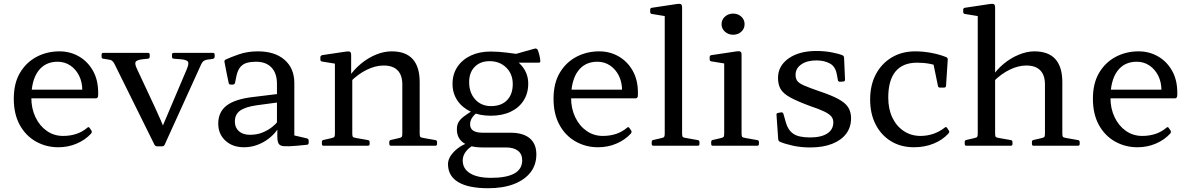

<svg xmlns="http://www.w3.org/2000/svg" viewBox="-20 -772 6298 1017"><path d="M289 8Q224 8 170 -22.5Q116 -53 84.5 -110.5Q53 -168 53 -249Q53 -331 86 -386.5Q119 -442 174 -471Q229 -500 295 -500Q351 -500 397.5 -473.5Q444 -447 472 -398Q500 -349 500 -281Q500 -277 500 -271Q500 -265 499 -260Q496 -251 487 -251H132V-297H439L416 -275Q416 -280 416 -284.5Q416 -289 416 -293Q416 -337 399 -371Q382 -405 352.5 -425Q323 -445 285 -445Q219 -445 182.5 -395.5Q146 -346 146 -254Q146 -197 168 -151Q190 -105 228 -78.5Q266 -52 314 -52Q392 -52 443 -96Q450 -102 455 -94L464 -81Q469 -74 463 -65Q432 -31 386.5 -11.5Q341 8 289 8Z M811 3Q803 3 798 -6L586 -434Q581 -445 573 -450.5Q565 -456 552 -457L527 -461Q518 -462 518 -472V-483Q518 -492 528 -492H764Q773 -492 773 -482V-471Q773 -462 763 -461L734 -458Q703 -454 698 -443.5Q693 -433 706 -406L799 -207Q816 -171 831 -136Q846 -101 861 -65L805 -18L970 -407Q982 -436 975.5 -445.5Q969 -455 939 -458L900 -461Q891 -462 891 -472V-483Q891 -492 901 -492H1108Q1117 -492 1117 -482V-471Q1117 -463 1107 -460L1077 -456Q1065 -454 1057.5 -448Q1050 -442 1045 -430L852 -5Q848 3 838 3Z M1272 8Q1212 8 1174 -27Q1136 -62 1136 -117Q1136 -179 1180.5 -213Q1225 -247 1319 -258L1458 -275L1456 -230L1337 -214Q1277 -205 1250.5 -185Q1224 -165 1224 -128Q1224 -96 1245.5 -77Q1267 -58 1304 -58Q1342 -58 1371.5 -70.5Q1401 -83 1421 -99Q1441 -115 1449 -126L1461 -113Q1458 -97 1442.5 -76.5Q1427 -56 1401.5 -36.5Q1376 -17 1343 -4.5Q1310 8 1272 8ZM1447 -328Q1447 -384 1418 -414.5Q1389 -445 1336 -445Q1310 -445 1289 -439.5Q1268 -434 1253.5 -417.5Q1239 -401 1232 -368L1225 -333Q1222 -324 1213 -324H1202Q1192 -324 1191 -334Q1185 -362 1179.5 -389.5Q1174 -417 1169 -444Q1167 -452 1176 -457Q1202 -469 1246.5 -484.5Q1291 -500 1346 -500Q1436 -500 1487.5 -455Q1539 -410 1539 -332V-162H1447ZM1539 -162V-28L1520 -59L1606 -39Q1615 -36 1615 -27V-15Q1615 -6 1605 -5L1552 0Q1507 4 1485 2.5Q1463 1 1456 -11Q1449 -23 1449 -48V-99L1447 -107V-162Z M2111 -325Q2111 -374 2086 -399.5Q2061 -425 2012 -425Q1969 -425 1923 -402.5Q1877 -380 1837 -340L1828 -364Q1855 -404 1892 -434.5Q1929 -465 1971 -482.5Q2013 -500 2055 -500Q2129 -500 2166 -459Q2203 -418 2203 -337V0H2111ZM1754 0V-316H1846V0ZM1694 0Q1685 0 1685 -10V-20Q1685 -30 1695 -31L1734 -40Q1748 -43 1751 -47Q1754 -51 1754 -65V-180H1846V-64Q1846 -51 1849.5 -47Q1853 -43 1867 -41L1929 -30Q1938 -29 1938 -19V-9Q1938 0 1928 0ZM2051 0Q2042 0 2042 -10V-20Q2042 -30 2052 -31L2091 -40Q2105 -43 2108 -47Q2111 -51 2111 -65V-180H2203V-64Q2203 -51 2206.5 -47Q2210 -43 2224 -41L2286 -30Q2295 -29 2295 -19V-9Q2295 0 2285 0ZM1754 -316V-462L1772 -432L1686 -446Q1677 -447 1677 -457V-469Q1677 -477 1687 -480L1814 -499Q1828 -501 1834 -497.5Q1840 -494 1840 -481V-382L1846 -365V-316Z M2566 225Q2461 225 2407 192.5Q2353 160 2353 97Q2353 75 2367 53.5Q2381 32 2405 13.5Q2429 -5 2459 -15L2489 -4Q2461 12 2446 33Q2431 54 2431 78Q2431 122 2470 146Q2509 170 2581 170Q2746 170 2746 77Q2746 44 2723.5 26.5Q2701 9 2660 9H2538Q2470 9 2435 -15.5Q2400 -40 2400 -87Q2400 -108 2408 -123.5Q2416 -139 2437.5 -155.5Q2459 -172 2497 -194L2525 -188Q2497 -171 2483.5 -152.5Q2470 -134 2470 -114Q2470 -91 2486.5 -80Q2503 -69 2537 -69H2684Q2751 -69 2786 -39.5Q2821 -10 2821 46Q2821 101 2790 141Q2759 181 2702 203Q2645 225 2566 225ZM2581 -210Q2635 -210 2665.5 -241Q2696 -272 2696 -327Q2696 -380 2661.5 -414Q2627 -448 2573 -448Q2524 -448 2494.5 -418Q2465 -388 2465 -337Q2465 -281 2497 -245.5Q2529 -210 2581 -210ZM2666 -476Q2719 -456 2748.5 -417.5Q2778 -379 2778 -329Q2778 -278 2753.5 -239.5Q2729 -201 2684.5 -180Q2640 -159 2579 -159Q2519 -159 2473.5 -180.5Q2428 -202 2402.5 -240Q2377 -278 2377 -328Q2377 -379 2402.5 -417.5Q2428 -456 2473.5 -477.5Q2519 -499 2579 -499Q2621 -499 2666.5 -493Q2712 -487 2764 -480L2704 -484L2814 -515Q2823 -516 2828 -508Q2833 -496 2837 -480Q2841 -464 2842 -449Q2843 -440 2833 -440H2665Z M3148 8Q3083 8 3029 -22.5Q2975 -53 2943.5 -110.5Q2912 -168 2912 -249Q2912 -331 2945 -386.5Q2978 -442 3033 -471Q3088 -500 3154 -500Q3210 -500 3256.5 -473.5Q3303 -447 3331 -398Q3359 -349 3359 -281Q3359 -277 3359 -271Q3359 -265 3358 -260Q3355 -251 3346 -251H2991V-297H3298L3275 -275Q3275 -280 3275 -284.5Q3275 -289 3275 -293Q3275 -337 3258 -371Q3241 -405 3211.5 -425Q3182 -445 3144 -445Q3078 -445 3041.5 -395.5Q3005 -346 3005 -254Q3005 -197 3027 -151Q3049 -105 3087 -78.5Q3125 -52 3173 -52Q3251 -52 3302 -96Q3309 -102 3314 -94L3323 -81Q3328 -74 3322 -65Q3291 -31 3245.5 -11.5Q3200 8 3148 8Z M3501 0V-569H3593V0ZM3441 0Q3432 0 3432 -10V-20Q3432 -30 3442 -31L3481 -40Q3495 -43 3498 -47Q3501 -51 3501 -65V-180H3593V-64Q3593 -51 3596.5 -47Q3600 -43 3614 -41L3676 -30Q3685 -29 3685 -19V-9Q3685 0 3675 0ZM3501 -568V-714L3519 -684L3433 -698Q3424 -699 3424 -709V-721Q3424 -730 3434 -731L3567 -751Q3581 -753 3587 -749.5Q3593 -746 3593 -733V-568Z M3863 -588Q3838 -588 3820 -604Q3802 -620 3802 -644Q3802 -668 3820 -684Q3838 -700 3863 -700Q3889 -700 3906.5 -684Q3924 -668 3924 -644Q3924 -620 3906.5 -604Q3889 -588 3863 -588ZM3816 0V-317H3908V0ZM3756 0Q3747 0 3747 -10V-20Q3747 -30 3757 -31L3796 -40Q3810 -43 3813 -47Q3816 -51 3816 -65V-180H3908V-64Q3908 -51 3911.5 -47Q3915 -43 3929 -41L3991 -30Q4000 -29 4000 -19V-9Q4000 0 3990 0ZM3816 -317V-463L3834 -433L3748 -447Q3739 -448 3739 -458V-470Q3739 -479 3749 -480L3882 -500Q3896 -502 3902 -498.5Q3908 -495 3908 -482V-317Z M4322 -288Q4385 -267 4421.5 -247Q4458 -227 4473 -203Q4488 -179 4488 -146Q4488 -98 4462 -63.5Q4436 -29 4387.5 -10Q4339 9 4272 9Q4221 9 4179 -0.5Q4137 -10 4111 -21Q4103 -25 4102 -35L4093 -164Q4092 -173 4102 -174L4118 -177Q4127 -178 4130 -168L4143 -122Q4154 -83 4182 -63.5Q4210 -44 4271 -44Q4330 -44 4362 -65Q4394 -86 4394 -124Q4394 -142 4383.5 -155Q4373 -168 4346.5 -181Q4320 -194 4272 -210Q4204 -235 4166.5 -255.5Q4129 -276 4115 -300Q4101 -324 4101 -359Q4101 -423 4157 -462.5Q4213 -502 4304 -502Q4348 -502 4386.5 -494.5Q4425 -487 4443 -479Q4451 -475 4451 -465L4456 -350Q4456 -341 4446 -340L4429 -339Q4419 -339 4418 -349L4412 -381Q4404 -421 4374.5 -436.5Q4345 -452 4304 -452Q4255 -452 4224.5 -431Q4194 -410 4194 -375Q4194 -356 4203 -343.5Q4212 -331 4239.5 -319Q4267 -307 4322 -288Z M4821 8Q4752 8 4699.5 -24Q4647 -56 4618 -113Q4589 -170 4589 -245Q4589 -321 4619 -378Q4649 -435 4703 -467.5Q4757 -500 4828 -500Q4871 -500 4915 -491.5Q4959 -483 4993 -469Q5001 -465 5000 -455L4991 -317Q4990 -308 4980 -308H4959Q4949 -308 4948 -318L4922 -444L4965 -417Q4937 -428 4905 -434Q4873 -440 4838 -440Q4762 -440 4723.5 -393.5Q4685 -347 4685 -255Q4685 -195 4706.5 -149.5Q4728 -104 4767 -78Q4806 -52 4856 -52Q4891 -52 4923.5 -63Q4956 -74 4984 -96Q4991 -103 4997 -94L5006 -80Q5011 -74 5004 -65Q4972 -30 4924.5 -11Q4877 8 4821 8Z M5159 0V-569H5251V0ZM5515 -325Q5515 -374 5490 -399.5Q5465 -425 5416 -425Q5374 -425 5328.5 -403Q5283 -381 5242 -340L5234 -364Q5259 -403 5296.5 -434Q5334 -465 5377 -482.5Q5420 -500 5459 -500Q5533 -500 5570 -459Q5607 -418 5607 -337V0H5515ZM5099 0Q5090 0 5090 -10V-20Q5090 -30 5100 -31L5139 -40Q5153 -43 5156 -47Q5159 -51 5159 -65V-180H5251V-64Q5251 -51 5254.5 -47Q5258 -43 5272 -41L5334 -30Q5343 -29 5343 -19V-9Q5343 0 5333 0ZM5159 -568V-714L5177 -684L5091 -698Q5082 -699 5082 -709V-721Q5082 -730 5092 -731L5225 -751Q5239 -753 5245 -749.5Q5251 -746 5251 -733V-568ZM5455 0Q5446 0 5446 -10V-20Q5446 -30 5456 -31L5495 -40Q5509 -43 5512 -47Q5515 -51 5515 -65V-180H5607V-64Q5607 -51 5610.5 -47Q5614 -43 5628 -41L5690 -30Q5699 -29 5699 -19V-9Q5699 0 5689 0Z M6005 8Q5940 8 5886 -22.5Q5832 -53 5800.5 -110.5Q5769 -168 5769 -249Q5769 -331 5802 -386.5Q5835 -442 5890 -471Q5945 -500 6011 -500Q6067 -500 6113.5 -473.5Q6160 -447 6188 -398Q6216 -349 6216 -281Q6216 -277 6216 -271Q6216 -265 6215 -260Q6212 -251 6203 -251H5848V-297H6155L6132 -275Q6132 -280 6132 -284.5Q6132 -289 6132 -293Q6132 -337 6115 -371Q6098 -405 6068.5 -425Q6039 -445 6001 -445Q5935 -445 5898.5 -395.5Q5862 -346 5862 -254Q5862 -197 5884 -151Q5906 -105 5944 -78.5Q5982 -52 6030 -52Q6108 -52 6159 -96Q6166 -102 6171 -94L6180 -81Q6185 -74 6179 -65Q6148 -31 6102.5 -11.5Q6057 8 6005 8Z"/></svg>

Font: Hahmlet
Style: Regular
Weight: 400
Designer: Minjoo Ham & Mark Frömberg
Foundry: hypertype
Version: Version 1.001; ttfautohint (v1.8.3)